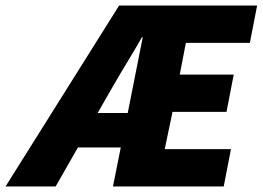

<svg xmlns="http://www.w3.org/2000/svg" viewBox="-56 -670 944 690"><path d="M350 -360 295 -264H403L457 -536H454Q427 -489 401.5 -447Q376 -405 350 -360ZM-36 0 372 -650H868L842 -516H612L590 -402H784L758 -268H564L536 -134H774L748 0H350L378 -140H224L144 0Z"/></svg>

Font: mr_Source Sans Pro
Style: Italic
Weight: 900
Italic angle: -11°
Designer: Paul D. Hunt
Foundry: Adobe Systems Incorporated
Version: Version 1.076;July 10, 2024;FontCreator 11.5.0.2430 64-bit